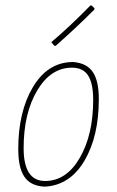

<svg xmlns="http://www.w3.org/2000/svg" viewBox="-20 -689 436 715"><path d="M317 -669 322 -668 332 -658 331 -653Q262 -584 187 -518L182 -519L171 -532Q240 -590 317 -669ZM248 -458H253Q303 -454 325.5 -421Q348 -388 348 -320Q348 -181 294.5 -90.5Q241 0 149 6H144Q94 3 71 -30.5Q48 -64 48 -134Q48 -273 102.5 -364.5Q157 -456 248 -458ZM248 -437Q169 -437 118.5 -352Q68 -267 68 -137Q68 -15 148 -15Q227 -15 277 -101Q327 -187 327 -317Q327 -379 308 -408Q289 -437 248 -437Z"/></svg>

Font: Alegreya Sans SC Thin
Style: Italic
Weight: 100
Italic angle: -7°
Designer: Juan Pablo del Peral
Foundry: Huerta Tipografica
Version: Version 2.007